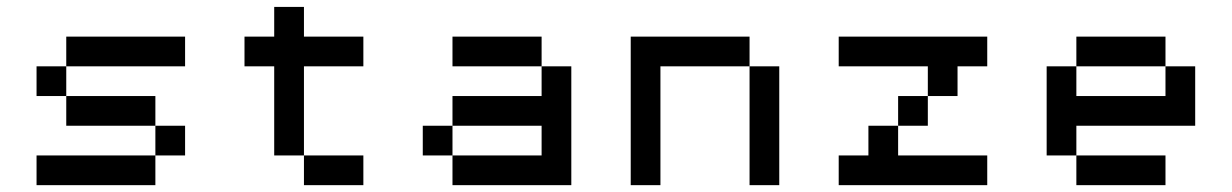

<svg xmlns="http://www.w3.org/2000/svg" viewBox="-20 -541 3599 561"><path d="M173.6 -260.4H434V-173.6H173.6ZM434 -86.8V0H86.8V-86.8ZM520.8 -347.2H173.6V-434H520.8ZM434 -173.6H520.8V-86.8H434ZM173.6 -260.4H86.8V-347.2H173.6Z M868.1 -86.8H1041.7V0H868.1ZM868.1 -86.8H781.2V-347.2H694.4V-434H781.2V-520.8H868.1V-434H1041.7V-347.2H868.1Z M1302.1 -173.6V-86.8H1562.5V-173.6ZM1302.1 -173.6V-260.4H1562.5V-347.2H1649.3V0H1302.1V-86.8H1215.3V-173.6ZM1562.5 -347.2H1302.1V-434H1562.5Z M2170.1 -347.2H1909.7V0H1822.9V-434H2170.1ZM2170.1 -347.2H2256.9V0H2170.1Z M2604.2 -86.8H2864.6V0H2430.6V-86.8H2517.4V-173.6H2604.2ZM2691 -260.4V-173.6H2604.2V-260.4ZM2777.8 -347.2V-260.4H2691V-347.2H2430.6V-434H2864.6V-347.2Z M3125 -86.8H3038.2V-347.2H3125V-260.4H3385.4V-347.2H3472.2V-173.6H3125ZM3385.4 -347.2H3125V-434H3385.4ZM3125 -86.8H3385.4V0H3125Z"/></svg>

Font: 8-bit Operator+ 8
Style: Regular
Weight: 400
Designer: GrandChaos9000
Version: Version 1.3.0 - August 1, 2014